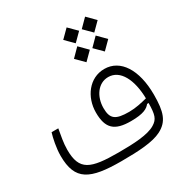

<svg xmlns="http://www.w3.org/2000/svg" viewBox="-171 -857 929 982"><g transform="rotate(-30 293.0 -365.5)"><path d="M263.2 1.5C365.2 1.5 449.7 -3.4 500 -29.3C561 -60.5 576.7 -109.9 576.7 -210.4C576.7 -357.9 516.6 -451.2 421.9 -451.2C333 -451.2 273.9 -370.1 273.9 -279.3C273.9 -185.1 311.5 -151.4 407.7 -151.4C481.9 -151.4 507.3 -167 522.5 -186.5L531.7 -187C530.8 -118.2 523.9 -95.7 490.2 -75.2C446.8 -48.3 362.3 -44.4 272.9 -44.4C106.9 -44.4 51.8 -64.9 51.8 -187.5C51.8 -227.5 60.5 -268.6 66.9 -305.7H27.3C18.6 -278.3 6.8 -223.1 6.8 -177.7C6.8 -31.7 78.6 1.5 263.2 1.5ZM531.7 -214.4C499 -206.1 462.9 -197.3 423.8 -197.3C344.7 -197.3 318.8 -214.4 318.8 -279.3C318.8 -347.2 358.4 -405.3 418.5 -405.3C489.7 -405.3 529.8 -324.7 531.7 -214.4ZM471.2 -637.7 518.1 -684.6 471.2 -731.9 424.3 -684.6ZM469.7 -526.9 516.6 -573.7 469.7 -621.1 422.9 -573.7ZM361.8 -637.7 408.7 -684.6 361.8 -731.4 314.9 -684.6ZM360.8 -526.4 407.7 -573.2 360.8 -620.6 314 -573.2Z"/></g></svg>

Font: Cascadia Code PL ExtraLight
Style: Regular
Weight: 200
Monospace: yes
Designer: Aaron Bell
Foundry: Saja Typeworks
Version: Version 2404.023